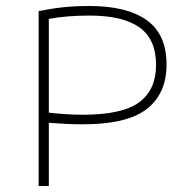

<svg xmlns="http://www.w3.org/2000/svg" viewBox="-20 -621 630 641"><path d="M109 0V-584Q154 -593 193.2 -597Q232.5 -601 279 -601Q403 -601 469.5 -554Q536 -507 536 -405Q536 -309 470.5 -257.5Q405 -206 257 -206Q227 -206 198.2 -207.5Q169.5 -209 143 -211V0ZM257 -238Q389 -238 445 -279.8Q501 -321.5 501 -404Q501 -490.5 445.2 -529.8Q389.5 -569 279 -569Q239.5 -569 206.2 -566.2Q173 -563.5 143 -558V-245Q170 -242 197 -240Q224 -238 257 -238Z"/></svg>

Font: Encode Sans SC Expanded Thin
Style: Regular
Weight: 250
Width: 7
Designer: Multiple Designers
Foundry: Impallari Type
Version: Version 3.002